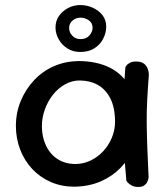

<svg xmlns="http://www.w3.org/2000/svg" viewBox="-20 -742 653 761"><path d="M275 -2Q224 -2 181.5 -20.5Q139 -39 108 -72Q77 -105 60 -149Q43 -193 43 -243Q43 -296 62.5 -342.5Q82 -389 115.5 -424.5Q149 -460 193.5 -479.5Q238 -499 290 -500Q363 -500 416 -473.5Q469 -447 497.5 -391.5Q526 -336 526 -250Q526 -200 508.5 -155.5Q491 -111 458 -77Q425 -43 379 -23Q333 -3 275 -2ZM279 -92Q310 -92 338.5 -105.5Q367 -119 388.5 -142Q410 -165 423 -195.5Q436 -226 436 -259Q436 -315 417.5 -351.5Q399 -388 367.5 -405.5Q336 -423 295 -423Q265 -423 237.5 -407.5Q210 -392 189.5 -366Q169 -340 157.5 -307.5Q146 -275 146 -242Q146 -199 162.5 -164.5Q179 -130 209 -111Q239 -92 279 -92ZM529 -1Q512 -1 501.5 -7Q491 -13 486 -19Q481 -25 481 -25Q474 -98 470 -170.5Q466 -243 468 -319Q470 -395 477 -476Q477 -476 481 -482Q485 -488 495.5 -493.5Q506 -499 525 -498Q542 -497 551.5 -489Q561 -481 565 -470.5Q569 -460 569.5 -452.5Q570 -445 570 -445Q566 -394 563.5 -347Q561 -300 561.5 -252.5Q562 -205 564 -153Q566 -101 569 -39Q569 -39 568 -33.5Q567 -28 563.5 -20.5Q560 -13 551.5 -7Q543 -1 529 -1ZM298 -536Q269 -536 247 -550Q225 -564 212.5 -586.5Q200 -609 200 -633Q200 -659 213.5 -678.5Q227 -698 249.5 -710Q272 -722 298 -722Q324 -722 347.5 -711.5Q371 -701 386 -682Q401 -663 401 -636Q401 -612 389 -588.5Q377 -565 354 -550.5Q331 -536 298 -536ZM299 -587Q322 -587 334.5 -601.5Q347 -616 347 -632Q347 -651 332 -661.5Q317 -672 299 -672Q281 -672 267.5 -660.5Q254 -649 254 -631Q254 -614 266.5 -600.5Q279 -587 299 -587Z"/></svg>

Font: Sour Gummy
Style: Regular
Weight: 400
Designer: Stefie Justprince
Foundry: Eifetstype
Version: Version 1.000